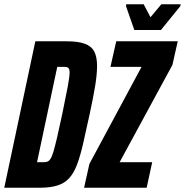

<svg xmlns="http://www.w3.org/2000/svg" viewBox="-31 -882 869 902"><path d="M-11 0 135 -688H283Q336 -688 367.5 -676.5Q399 -665 412 -639.5Q425 -614 425 -572Q425 -533 416 -478Q407 -423 390 -345Q373 -266 359.5 -207.5Q346 -149 331 -109Q316 -69 294 -45Q272 -21 238.5 -10.5Q205 0 155 0ZM143 -120H173Q183 -120 191 -122.5Q199 -125 206 -135.5Q213 -146 220 -169.5Q227 -193 237 -235.5Q247 -278 261 -344Q279 -431 287.5 -476.5Q296 -522 296 -542Q296 -551 294 -556.5Q292 -562 288 -564.5Q284 -567 278.5 -567.5Q273 -568 267 -568H238ZM364 0 389 -112 634 -568H488L515 -688H804L779 -577L531 -120H684L658 0ZM600 -741 561 -853 562 -862H644L676 -801L727 -862H818L816 -853L725 -741Z"/></svg>

Font: Saira ExtraCondensed ExtraBold
Style: Italic
Weight: 800
Width: 2
Italic angle: -12°
Designer: Hector Gatti with collaboration of the Omnibus-Type team
Foundry: Omnibus-Type
Version: Version 1.101